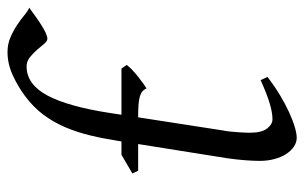

<svg xmlns="http://www.w3.org/2000/svg" viewBox="-168 -614 802 506"><g transform="rotate(-90 233.0 -361.0)"><path d="M314.9 -428.2Q310.1 -421.4 301.5 -413.3Q293 -405.3 283.7 -397.9Q274.4 -390.6 265.9 -384.5Q257.3 -378.4 252.9 -376Q250 -382.8 244.9 -387Q239.7 -391.1 231 -393.6Q222.2 -396 209.2 -397Q196.3 -397.9 178.2 -397.9H176.8L142.1 -173.8Q140.1 -164.6 139.2 -154.1Q138.2 -143.6 137.5 -134Q136.7 -124.5 136.5 -116.2Q136.2 -107.9 136.2 -103Q136.2 -72.8 147.2 -58.3Q158.2 -43.9 171.9 -43.9Q189 -43.9 213.6 -51.3Q238.3 -58.6 274.9 -75.2L283.2 -57.1Q259.3 -38.6 235.4 -24.2Q211.4 -9.8 189.9 0Q168.5 9.8 151.1 14.9Q133.8 20 123 20Q110.8 20 99.9 12.7Q88.9 5.4 80.3 -7.6Q71.8 -20.5 66.9 -38.6Q62 -56.6 62 -78.1Q62 -87.4 62.5 -96.7Q63 -106 63.7 -116Q64.5 -126 65.7 -137.2Q66.9 -148.4 68.8 -162.1L106.4 -397.9H36.1L28.8 -413.1L78.1 -441.9H113.3L114.7 -450.7Q120.6 -488.8 128.9 -523.4Q137.2 -558.1 150.4 -589.4Q163.6 -620.6 183.6 -647.5Q203.6 -674.3 233.9 -696.8Q259.8 -715.8 289.1 -729Q318.4 -742.2 349.1 -742.2Q370.1 -742.2 388.4 -734.1Q406.7 -726.1 421.4 -716.1Q436 -706.1 447.3 -696.8Q458.5 -687.5 465.8 -685.1Q455.6 -677.7 443.8 -669.2Q432.1 -660.6 420.9 -653.6Q409.7 -646.5 399.9 -641.8Q390.1 -637.2 383.8 -637.2Q377.4 -637.2 370.4 -645.8Q363.3 -654.3 354.5 -664.6Q345.7 -674.8 335 -683.3Q324.2 -691.9 311 -691.9Q263.7 -691.9 234.4 -637.2Q205.1 -582.5 188 -470.7L183.6 -441.9H305.2L314.9 -428.2Z"/></g></svg>

Font: Gentium
Style: Italic
Weight: 400
Italic angle: -7°
Designer: J. Victor Gaultney
Version: Version 1.02; 2005; OFL release